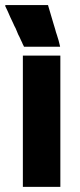

<svg xmlns="http://www.w3.org/2000/svg" viewBox="-27 -730 318 760"><path d="M65.4 -550.8Q62.5 -555.7 60.5 -561.5Q58.6 -566.4 55.7 -571.3Q50.8 -583 44.9 -593.8Q40 -605.5 35.2 -617.2Q29.3 -627.9 24.4 -639.6Q19.5 -650.4 13.7 -662.1Q8.8 -672.9 3.9 -684.6Q-2 -696.3 -6.8 -707Q-6.8 -708 -4.9 -710Q-1 -710 7.8 -710Q24.4 -710 41 -710Q57.6 -710 74.2 -710Q85.9 -710 97.7 -710Q109.4 -710 121.1 -710Q130.9 -710 141.6 -710Q152.3 -710 163.1 -710Q163.1 -708 164.1 -706.1Q164.1 -705.1 165 -703.1Q169.9 -686.5 174.8 -669.9Q179.7 -653.3 184.6 -636.7Q187.5 -626 191.4 -614.3Q194.3 -602.5 198.2 -591.8Q201.2 -580.1 205.1 -569.3Q208 -557.6 210.9 -545.9Q210.9 -545.9 210 -544.9Q206.1 -544.9 198.2 -544.9Q184.6 -544.9 169.9 -544.9Q156.2 -544.9 141.6 -544.9Q131.8 -544.9 123 -544.9Q113.3 -544.9 103.5 -544.9Q94.7 -544.9 85.9 -544.9Q77.1 -544.9 68.4 -544.9Q67.4 -546.9 66.4 -547.9Q66.4 -549.8 65.4 -550.8ZM202.1 9.8Q198.2 9.8 193.4 9.8Q188.5 9.8 183.6 9.8Q173.8 9.8 164.1 9.8Q153.3 9.8 143.6 9.8Q133.8 9.8 124 9.8Q113.3 9.8 103.5 9.8Q93.8 9.8 83 9.8Q73.2 9.8 63.5 9.8Q63.5 7.8 63.5 4.9Q63.5 2.9 63.5 0Q63.5 -56.6 63.5 -113.3Q63.5 -170.9 63.5 -227.5Q63.5 -266.6 63.5 -305.7Q63.5 -344.7 63.5 -383.8Q63.5 -415 63.5 -446.3Q63.5 -478.5 63.5 -509.8Q65.4 -509.8 68.4 -509.8Q71.3 -509.8 73.2 -509.8Q87.9 -509.8 102.5 -509.8Q117.2 -509.8 131.8 -509.8Q142.6 -509.8 152.3 -509.8Q162.1 -509.8 171.9 -509.8Q182.6 -509.8 192.4 -509.8Q202.1 -509.8 211.9 -509.8Q211.9 -507.8 211.9 -504.9Q211.9 -502.9 211.9 -500Q211.9 -443.4 211.9 -386.7Q211.9 -329.1 211.9 -272.5Q211.9 -233.4 211.9 -194.3Q211.9 -155.3 211.9 -116.2Q211.9 -85 211.9 -53.7Q211.9 -21.5 211.9 9.8Q210 9.8 207 9.8Q205.1 9.8 202.1 9.8Z"/></svg>

Font: LeFont
Style: Bold
Weight: 800
Designer: Leryon MEDIA
Version: Version 1.0